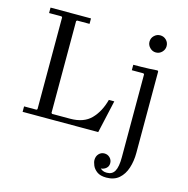

<svg xmlns="http://www.w3.org/2000/svg" viewBox="-131 -806 1169 1192"><g transform="rotate(15 454.0 -210.0)"><path d="M548 -210H583L536 0H50V-35H130L135 -40V-630L130 -635H50V-670H310V-635H230L225 -630V-40L230 -35H346Q433 -35 480 -83Q527 -131 548 -210ZM657 260Q618 260 596.5 244Q575 228 566.5 207.5Q558 187 558 173Q558 149 572.5 133.5Q587 118 608 118Q629 118 643.5 132.5Q658 147 658 168Q658 188 643.5 200.5Q629 213 610 214Q617 221 627 225.5Q637 230 652 230Q669 230 681.5 223.5Q694 217 702 203Q710 189 714 166.5Q718 144 718 113V-420L713 -425H638V-460Q664 -460 689.5 -460.5Q715 -461 741 -462Q767 -463 793 -465L798 -460V64Q798 116 783.5 161Q769 206 738 233Q707 260 657 260ZM753 -570Q731 -570 714.5 -586.5Q698 -603 698 -625Q698 -648 714.5 -664Q731 -680 753 -680Q776 -680 792 -664Q808 -648 808 -625Q808 -603 792 -586.5Q776 -570 753 -570Z"/></g></svg>

Font: Brygada 1918
Style: Regular
Weight: 400
Designer: Mateusz Machalski | Borys Kosmynka | Przemek Hoffer
Foundry: NIEPODLEGLA 2018
Version: Version 3.006